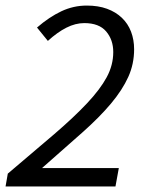

<svg xmlns="http://www.w3.org/2000/svg" viewBox="-30 -670 530 690"><path d="M-2 -46Q94 -127 165 -188Q236 -249 283 -299Q330 -349 353.5 -392.5Q377 -436 377 -483Q377 -527 351.5 -557Q326 -587 273 -587Q241 -587 208.5 -570.5Q176 -554 142 -523L103 -571Q147 -609 190.5 -629.5Q234 -650 282 -650Q323 -650 354.5 -638.5Q386 -627 408 -606Q430 -585 441 -556Q452 -527 452 -493Q452 -440 431 -393.5Q410 -347 369 -298Q328 -249 265.5 -193.5Q203 -138 121 -66H397L385 0H-10Z"/></svg>

Font: mr_Source Sans Pro
Style: Italic
Weight: 400
Italic angle: -11°
Designer: Paul D. Hunt
Foundry: Adobe Systems Incorporated
Version: Version 1.036;July 10, 2024;FontCreator 11.5.0.2430 64-bit